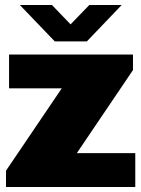

<svg xmlns="http://www.w3.org/2000/svg" viewBox="-20 -745 563 765"><path d="M326.2 -580.1H198.2L59.1 -725.1H187L261.2 -647.9L335.9 -725.1H464.8ZM509.8 -465.8 286.1 -134.8H519V0H3.9V-64.9L226.1 -393.1H16.1V-527.8H509.8Z"/></svg>

Font: Archivo-RBTV
Style: Regular
Weight: 500
Designer: Hector Gatti
Foundry: Hector Gatti
Version: ""